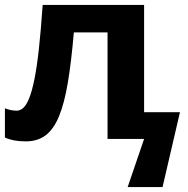

<svg xmlns="http://www.w3.org/2000/svg" viewBox="-20 -566 767 782"><path d="M566.9 -108.9H712.9L642.1 195.8H500L566.9 0H418V-434.1H280.8Q270.5 -314 256.3 -229.5Q242.2 -145 220.2 -92Q198.2 -39.1 165.5 -14.6Q132.8 9.8 85 9.8Q58.6 9.8 37.8 5.9Q17.1 2 0 -5.9V-125Q10.7 -120.6 22.9 -117.9Q35.2 -115.2 47.9 -115.2Q62 -115.2 74.7 -126.5Q87.4 -137.7 98.6 -165.3Q109.9 -192.9 119.9 -241.7Q129.9 -290.5 138.2 -365.2Q146.5 -439.9 153.8 -545.9H566.9Z"/></svg>

Font: Wonky
Style: Regular
Weight: 400
Designer: Monotype Design Team
Foundry: Monotype Imaging Inc.
Version: Version 3.000